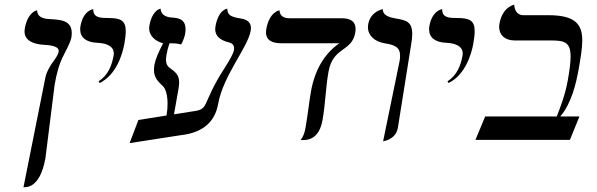

<svg xmlns="http://www.w3.org/2000/svg" viewBox="-20 -598 2552 821"><path d="M80.3 203C85.6 201 150.1 215 174.3 78L213.7 -236C221.6 -281 232 -323 251.7 -361C271.4 -399 282.8 -424 284.8 -435C286.2 -443 286.8 -450.2 286.8 -456.7C286.8 -510.6 240.4 -513.3 198 -516C176.2 -517 139.6 -519 138.7 -554C138.7 -554 98.9 -549 86 -476C85.2 -471.7 84.9 -467.6 84.9 -463.7C84.9 -428.4 115.5 -408.7 172.6 -406C209 -404.1 231 -396 231 -381C231 -369.8 223.4 -357.6 214.9 -345C191.4 -314 177.7 -287 173.6 -264Z M406.1 -243C478.3 -278 504.4 -369 511.8 -411C515.6 -432.7 517.7 -450.3 517.7 -464.5C517.7 -510 496.5 -521 443.2 -521C412.2 -521 377.2 -521 378.9 -559C378.9 -559 336 -554 324.2 -487C323.3 -481.9 322.8 -477.1 322.8 -472.6C322.8 -437.3 349 -416.8 396.5 -415C440.7 -413.2 466.7 -397.3 466.7 -369.7C466.7 -366.9 466.5 -364 465.9 -361C457.8 -315 441 -276 401.4 -250Z M805.3 -122 724 -109.1 743.4 -219C745.2 -229.2 746 -237.9 746 -245.4C746 -278.8 729.5 -290.2 704.3 -309C693.8 -316.6 689.8 -328.1 689.8 -342.7C689.8 -349.2 690.6 -356.3 692 -364C694.4 -378 698.4 -395 704.6 -413C720.6 -413 733.6 -413 754.7 -408C760.3 -417 769.4 -440 771.3 -451C772.8 -459.2 773.4 -466.5 773.4 -472.9C773.4 -519.5 738.3 -521.2 714 -523C703.2 -524 668.7 -527 666.7 -561C666.7 -561 631 -557 618.6 -487C618 -483.5 617.7 -480.2 617.7 -476.8C617.7 -445.6 643.8 -421.1 677.6 -413C658.3 -377 644.3 -343 640.7 -323C639.2 -314.2 638.4 -306.5 638.4 -299.4C638.4 -268.6 652.7 -251.8 677.2 -229C688 -218.4 696.5 -191.9 696.5 -154C696.5 -139.1 695.2 -122.3 692.1 -104.1L571.8 -85L534.3 14L753.3 -20C845.1 -30 899 -75 912.9 -154C934.3 -275 1039.4 -395 1051.9 -466C1052.7 -470.1 1053 -474 1053 -477.7C1053 -500.7 1038.7 -514.7 1009.3 -519C963.5 -526 953.1 -535 951.7 -561C951.7 -561 914.2 -558 901.3 -485C900.6 -480.9 900.2 -476.9 900.2 -473.1C900.2 -444.7 920.5 -425.7 961.1 -416C973.9 -412.7 981 -404.4 981 -390.7C981 -388 980.7 -385.1 980.1 -382C978.4 -372 964.4 -344 939.7 -306C839.2 -150 877.9 -131 805.3 -122Z M1384.6 -291C1403.6 -399 1484.4 -375 1499 -458C1500 -463.9 1500.5 -469.2 1500.5 -474.2C1500.5 -506.5 1478.9 -520 1439.9 -520H1217.9C1190.9 -520 1176.9 -531 1174.9 -554C1174.9 -554 1131.9 -548 1118.8 -474C1117.9 -468.8 1117.5 -464 1117.5 -459.5C1117.5 -428.3 1139.4 -413 1183.1 -413H1431.1C1366.1 -368 1325.6 -297 1309.7 -207C1301.3 -159 1297 -112 1285.9 -49C1282.2 -28 1275.2 -11 1265.1 1H1276.1C1300.1 1 1345.3 -6 1359.2 -85C1371.6 -155 1372.4 -222 1384.6 -291Z M1618.2 6C1618.2 6 1672.2 0 1681.2 -51L1737.8 -406C1741.2 -424.8 1742.7 -440.3 1742.7 -453C1742.7 -506.4 1714.9 -511.7 1671.8 -519C1651.5 -523 1616.5 -529 1616.8 -559C1616.8 -559 1564.2 -550 1554.4 -494C1553.6 -489.8 1553.3 -485.8 1553.3 -481.8C1553.3 -446.8 1581.3 -420.2 1624.1 -413C1667.7 -406.2 1690.8 -396.6 1690.8 -359.3C1690.8 -352.5 1690 -344.8 1688.5 -336Z M1898.1 -243C1970.3 -278 1996.4 -369 2003.8 -411C2007.6 -432.7 2009.7 -450.3 2009.7 -464.5C2009.7 -510 1988.5 -521 1935.2 -521C1904.2 -521 1869.2 -521 1870.9 -559C1870.9 -559 1828 -554 1816.2 -487C1815.3 -481.9 1814.8 -477.1 1814.8 -472.6C1814.8 -437.3 1841 -416.8 1888.5 -415C1932.7 -413.2 1958.7 -397.3 1958.7 -369.7C1958.7 -366.9 1958.5 -364 1957.9 -361C1949.8 -315 1933 -276 1893.4 -250Z M2325 -533H2218C2191 -533 2179.9 -555 2179 -578C2179 -578 2128.4 -569 2115.7 -497C2114.8 -492.1 2114.4 -487.4 2114.4 -482.9C2114.4 -449.1 2137.8 -425 2181 -425H2335C2393.3 -425 2419.9 -418.3 2419.9 -356.2C2419.9 -332.1 2415.9 -299.6 2408.2 -256C2397.2 -194 2377.1 -142 2360.7 -100H2054.7L2013 0H2417L2457.7 -100H2375.7C2424.5 -156 2444.6 -247 2454.3 -302C2462.8 -350.1 2469.8 -391.2 2469.8 -424.8C2469.8 -495.4 2438.8 -533 2325 -533Z"/></svg>

Font: Linux Biolinum O 
Style: Bold Italic
Weight: 700
Designer: Philipp H. Poll
Foundry: Philipp H. Poll
Version: Version 1.3.2